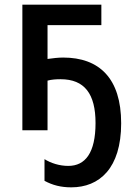

<svg xmlns="http://www.w3.org/2000/svg" viewBox="-20 -559 570 824"><path d="M415 -539H76V0H184V-213C202 -218 222 -219 240 -219C343 -219 390 -156 390 -31C390 97 346 153 273 153C235 153 198 141 171 124V217C206 236 242 245 286 245C406 245 500 164 500 -30C500 -223 406 -312 251 -312C229 -312 206 -309 184 -306V-451H415Z"/></svg>

Font: Noto Sans Thai Medium
Style: Regular
Weight: 500
Designer: Monotype Design Team
Foundry: Monotype Imaging Inc.
Version: Version 1.901